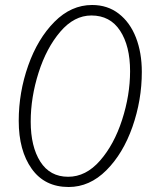

<svg xmlns="http://www.w3.org/2000/svg" viewBox="-20 -736 611 769"><path d="M55 -252Q55 -366 93 -473.5Q131 -581 198 -648.5Q265 -716 349 -716Q411 -716 456 -681Q501 -646 524.5 -585.5Q548 -525 548 -448Q548 -335 510.5 -228Q473 -121 406 -54Q339 13 255 13Q159 13 107 -60Q55 -133 55 -252ZM501 -451Q501 -552 461 -613Q421 -674 346 -674Q277 -674 221.5 -609Q166 -544 134.5 -445Q103 -346 103 -249Q103 -149 141.5 -88.5Q180 -28 253 -28Q324 -28 380.5 -92.5Q437 -157 469 -256Q501 -355 501 -451Z"/></svg>

Font: Nebula Sans Light
Style: Regular
Weight: 300
Italic angle: -9°
Designer: Paul D. Hunt for Adobe (as Source Sans)
Foundry: Nebula Entertainment & Broadcasting LLC
Version: Version 1.010